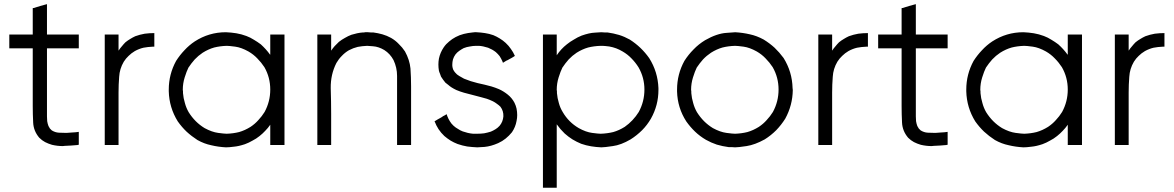

<svg xmlns="http://www.w3.org/2000/svg" viewBox="-20 -669 5478 896"><path d="M199.2 -507.8Q213.9 -507.8 229.5 -507.8Q244.1 -507.8 258.8 -507.8Q270.5 -507.8 282.2 -507.8Q293.9 -507.8 305.7 -507.8Q316.4 -507.8 327.1 -507.8Q337.9 -507.8 347.7 -507.8Q347.7 -505.9 347.7 -503.9Q347.7 -502 347.7 -500Q347.7 -494.1 347.7 -489.3Q347.7 -483.4 347.7 -477.5Q347.7 -473.6 347.7 -469.7Q347.7 -465.8 347.7 -462.9Q347.7 -458 347.7 -453.1Q347.7 -448.2 347.7 -443.4Q345.7 -443.4 344.7 -443.4Q342.8 -443.4 340.8 -443.4Q335 -443.4 330.1 -443.4Q324.2 -443.4 319.3 -443.4Q307.6 -443.4 295.9 -443.4Q284.2 -443.4 272.5 -443.4Q260.7 -443.4 249 -443.4Q238.3 -443.4 226.6 -443.4Q219.7 -443.4 212.9 -443.4Q206.1 -443.4 199.2 -443.4Q199.2 -408.2 199.2 -373Q199.2 -337.9 199.2 -302.7Q199.2 -278.3 199.2 -252.9Q199.2 -227.5 199.2 -202.1Q199.2 -182.6 199.2 -164.1Q199.2 -144.5 199.2 -126Q199.2 -114.3 200.2 -103.5Q202.1 -91.8 206.1 -81.1Q209 -75.2 212.9 -69.3Q216.8 -64.5 221.7 -60.5Q237.3 -50.8 254.9 -49.8Q272.5 -48.8 290 -48.8Q296.9 -49.8 303.7 -49.8Q310.5 -49.8 317.4 -50.8Q325.2 -50.8 333 -51.8Q339.8 -52.7 347.7 -53.7Q347.7 -50.8 347.7 -48.8Q347.7 -46.9 347.7 -44.9Q347.7 -40 347.7 -34.2Q347.7 -28.3 347.7 -23.4Q347.7 -19.5 347.7 -15.6Q347.7 -12.7 347.7 -8.8Q347.7 -4.9 347.7 -1Q347.7 2.9 347.7 6.8Q346.7 6.8 344.7 6.8Q342.8 6.8 341.8 7.8Q311.5 10.7 282.2 11.7Q277.3 12.7 273.4 12.7Q248 12.7 222.7 6.8Q206.1 2 190.4 -5.9Q175.8 -13.7 163.1 -26.4Q136.7 -57.6 134.8 -96.7Q132.8 -135.7 132.8 -173.8Q132.8 -201.2 132.8 -228.5Q132.8 -255.9 132.8 -283.2Q132.8 -308.6 132.8 -335Q132.8 -360.4 132.8 -386.7Q132.8 -400.4 132.8 -415Q132.8 -429.7 132.8 -443.4Q122.1 -443.4 111.3 -443.4Q101.6 -443.4 90.8 -443.4Q82 -443.4 73.2 -443.4Q64.5 -443.4 56.6 -443.4Q47.9 -443.4 40 -443.4Q31.2 -443.4 23.4 -443.4Q23.4 -445.3 23.4 -447.3Q23.4 -449.2 23.4 -451.2Q23.4 -457 23.4 -461.9Q23.4 -467.8 23.4 -473.6Q23.4 -477.5 23.4 -480.5Q23.4 -484.4 23.4 -488.3Q23.4 -493.2 23.4 -498Q23.4 -502.9 23.4 -507.8Q24.4 -507.8 26.4 -507.8Q28.3 -507.8 30.3 -507.8Q43 -507.8 55.7 -507.8Q68.4 -507.8 80.1 -507.8Q88.9 -507.8 97.7 -507.8Q106.4 -507.8 115.2 -507.8Q119.1 -507.8 124 -507.8Q128.9 -507.8 132.8 -507.8Q132.8 -519.5 132.8 -532.2Q132.8 -544.9 132.8 -556.6Q132.8 -566.4 132.8 -576.2Q132.8 -585.9 132.8 -595.7Q132.8 -604.5 132.8 -613.3Q132.8 -622.1 132.8 -630.9Q134.8 -630.9 135.7 -631.8Q136.7 -631.8 138.7 -631.8Q144.5 -633.8 150.4 -635.7Q156.2 -637.7 161.1 -638.7Q166 -640.6 169.9 -641.6Q173.8 -642.6 177.7 -643.6Q182.6 -645.5 187.5 -646.5Q193.4 -648.4 198.2 -649.4Q198.2 -649.4 198.2 -649.4Q199.2 -649.4 199.2 -649.4Q199.2 -646.5 199.2 -644.5Q199.2 -642.6 199.2 -639.6Q199.2 -624 199.2 -608.4Q199.2 -591.8 199.2 -576.2Q199.2 -565.4 199.2 -554.7Q199.2 -543.9 199.2 -532.2Q199.2 -529.3 199.2 -525.4Q199.2 -521.5 199.2 -518.6Q199.2 -515.6 199.2 -512.7Q199.2 -509.8 199.2 -507.8Z M533.2 -432.6Q540 -443.4 548.8 -453.1Q556.6 -462.9 565.4 -471.7Q576.2 -480.5 587.9 -487.3Q598.6 -494.1 611.3 -500Q632.8 -507.8 655.3 -511.7Q677.7 -514.6 700.2 -514.6Q700.2 -512.7 700.2 -510.7Q700.2 -508.8 700.2 -506.8Q700.2 -501 700.2 -495.1Q700.2 -489.3 700.2 -483.4Q700.2 -480.5 700.2 -476.6Q700.2 -472.7 700.2 -468.8Q700.2 -463.9 700.2 -460Q700.2 -456.1 700.2 -451.2Q698.2 -451.2 697.3 -451.2Q695.3 -451.2 693.4 -451.2Q669.9 -450.2 649.4 -446.3Q628.9 -441.4 609.4 -430.7Q592.8 -420.9 580.1 -408.2Q567.4 -396.5 557.6 -380.9Q538.1 -347.7 536.1 -310.5Q533.2 -274.4 533.2 -237.3Q533.2 -213.9 533.2 -190.4Q533.2 -167 533.2 -143.6Q533.2 -122.1 533.2 -99.6Q533.2 -77.1 533.2 -55.7Q533.2 -40 533.2 -23.4Q533.2 -7.8 533.2 7.8Q531.2 7.8 530.3 7.8Q528.3 7.8 526.4 7.8Q520.5 7.8 514.6 7.8Q508.8 7.8 502.9 7.8Q499 7.8 495.1 7.8Q491.2 7.8 487.3 7.8Q483.4 7.8 478.5 7.8Q473.6 7.8 468.8 7.8Q468.8 5.9 468.8 3.9Q468.8 2 468.8 0Q468.8 -56.6 468.8 -113.3Q468.8 -170.9 468.8 -227.5Q468.8 -266.6 468.8 -305.7Q468.8 -344.7 468.8 -383.8Q468.8 -414.1 468.8 -445.3Q468.8 -476.6 468.8 -507.8Q470.7 -507.8 472.7 -507.8Q474.6 -507.8 476.6 -507.8Q481.4 -507.8 487.3 -507.8Q493.2 -507.8 499 -507.8Q502.9 -507.8 506.8 -507.8Q510.7 -507.8 514.6 -507.8Q519.5 -507.8 524.4 -507.8Q529.3 -507.8 533.2 -507.8Q533.2 -505.9 533.2 -503.9Q533.2 -502 533.2 -500Q533.2 -489.3 533.2 -477.5Q533.2 -466.8 533.2 -455.1Q533.2 -450.2 533.2 -445.3Q533.2 -440.4 533.2 -434.6Q533.2 -434.6 533.2 -433.6Q533.2 -433.6 533.2 -432.6Z M1241.2 -413.1Q1241.2 -419.9 1241.2 -427.7Q1241.2 -434.6 1241.2 -441.4Q1241.2 -450.2 1241.2 -460Q1241.2 -468.8 1241.2 -477.5Q1241.2 -485.4 1241.2 -492.2Q1241.2 -500 1241.2 -507.8Q1243.2 -507.8 1245.1 -507.8Q1247.1 -507.8 1249 -507.8Q1251 -507.8 1252.9 -507.8Q1253.9 -507.8 1255.9 -507.8Q1259.8 -507.8 1263.7 -507.8Q1267.6 -507.8 1272.5 -507.8Q1276.4 -507.8 1280.3 -507.8Q1284.2 -507.8 1288.1 -507.8Q1293 -507.8 1297.9 -507.8Q1302.7 -507.8 1307.6 -507.8Q1307.6 -505.9 1307.6 -503.9Q1307.6 -502 1307.6 -500Q1307.6 -443.4 1307.6 -386.7Q1307.6 -329.1 1307.6 -272.5Q1307.6 -233.4 1307.6 -194.3Q1307.6 -155.3 1307.6 -116.2Q1307.6 -85.9 1307.6 -54.7Q1307.6 -23.4 1307.6 7.8Q1305.7 7.8 1303.7 7.8Q1301.8 7.8 1299.8 7.8Q1293.9 7.8 1288.1 7.8Q1282.2 7.8 1276.4 7.8Q1272.5 7.8 1268.6 7.8Q1264.6 7.8 1260.7 7.8Q1255.9 7.8 1251 7.8Q1246.1 7.8 1241.2 7.8Q1241.2 5.9 1241.2 3.9Q1241.2 2 1241.2 0Q1241.2 -12.7 1241.2 -25.4Q1241.2 -38.1 1241.2 -51.8Q1241.2 -60.5 1241.2 -69.3Q1241.2 -78.1 1241.2 -86.9Q1230.5 -71.3 1217.8 -58.6Q1206.1 -45.9 1191.4 -34.2Q1175.8 -21.5 1158.2 -12.7Q1141.6 -2.9 1123 3.9Q1093.8 13.7 1071.3 15.6Q1048.8 18.6 1034.2 18.6Q998 16.6 965.8 8.8Q932.6 2 901.4 -15.6Q874 -33.2 850.6 -54.7Q828.1 -76.2 809.6 -102.5Q769.5 -167 767.6 -243.2Q767.6 -247.1 767.6 -251Q767.6 -322.3 801.8 -384.8Q819.3 -412.1 840.8 -434.6Q862.3 -458 888.7 -475.6Q921.9 -497.1 958 -507.8Q994.1 -518.6 1034.2 -518.6Q1058.6 -517.6 1083 -513.7Q1106.4 -509.8 1129.9 -501Q1148.4 -494.1 1165 -483.4Q1181.6 -473.6 1197.3 -461.9Q1209 -451.2 1219.7 -439.5Q1230.5 -427.7 1240.2 -414.1Q1241.2 -414.1 1241.2 -414.1Q1241.2 -413.1 1241.2 -413.1ZM833 -250Q833 -246.1 834 -242.2Q834 -238.3 834 -234.4Q835.9 -210.9 842.8 -188.5Q848.6 -166 860.4 -145.5Q875 -122.1 893.6 -103.5Q912.1 -85 934.6 -71.3Q968.8 -52.7 998 -48.8Q1027.3 -44.9 1038.1 -44.9Q1068.4 -45.9 1095.7 -52.7Q1123 -60.5 1149.4 -77.1Q1169.9 -90.8 1185.5 -108.4Q1202.1 -126 1214.8 -146.5Q1241.2 -195.3 1241.2 -251Q1241.2 -307.6 1213.9 -355.5Q1199.2 -377.9 1180.7 -396.5Q1163.1 -415 1139.6 -428.7Q1106.4 -447.3 1078.1 -451.2Q1048.8 -455.1 1038.1 -455.1Q1006.8 -454.1 979.5 -447.3Q952.1 -439.5 925.8 -422.9Q905.3 -409.2 888.7 -391.6Q873 -374 859.4 -353.5Q850.6 -335.9 841.8 -307.6Q833 -279.3 833 -250Z M1525.4 -432.6Q1533.2 -444.3 1542 -454.1Q1551.8 -463.9 1561.5 -473.6Q1575.2 -484.4 1589.8 -492.2Q1604.5 -501 1620.1 -506.8Q1633.8 -510.7 1646.5 -513.7Q1660.2 -516.6 1673.8 -517.6Q1676.8 -517.6 1678.7 -517.6Q1681.6 -518.6 1684.6 -518.6Q1685.5 -518.6 1689.5 -518.6Q1694.3 -518.6 1697.3 -518.6Q1703.1 -518.6 1710 -517.6Q1715.8 -517.6 1721.7 -517.6Q1744.1 -514.6 1764.6 -508.8Q1785.2 -502.9 1804.7 -492.2Q1825.2 -480.5 1840.8 -463.9Q1857.4 -448.2 1870.1 -428.7Q1891.6 -389.6 1895.5 -349.6Q1898.4 -308.6 1898.4 -265.6Q1898.4 -239.3 1898.4 -212.9Q1898.4 -186.5 1898.4 -161.1Q1898.4 -135.7 1898.4 -111.3Q1898.4 -86.9 1898.4 -61.5Q1898.4 -44.9 1898.4 -27.3Q1898.4 -9.8 1898.4 7.8Q1896.5 7.8 1895.5 7.8Q1893.6 7.8 1891.6 7.8Q1885.7 7.8 1879.9 7.8Q1874 7.8 1868.2 7.8Q1864.3 7.8 1860.4 7.8Q1856.4 7.8 1852.5 7.8Q1847.7 7.8 1842.8 7.8Q1837.9 7.8 1833 7.8Q1833 5.9 1833 3.9Q1833 2 1833 0Q1833 -35.2 1833 -70.3Q1833 -106.4 1833 -141.6Q1833 -166 1833 -189.5Q1833 -213.9 1833 -238.3Q1833 -276.4 1833 -314.5Q1833 -353.5 1816.4 -388.7Q1808.6 -403.3 1797.9 -415Q1787.1 -426.8 1773.4 -435.5Q1747.1 -451.2 1720.7 -453.1Q1695.3 -455.1 1693.4 -455.1Q1669.9 -454.1 1649.4 -450.2Q1628.9 -445.3 1608.4 -434.6Q1589.8 -423.8 1575.2 -408.2Q1560.5 -393.6 1549.8 -375Q1522.5 -321.3 1523.4 -257.8Q1525.4 -194.3 1525.4 -136.7Q1525.4 -115.2 1525.4 -94.7Q1525.4 -73.2 1525.4 -52.7Q1525.4 -37.1 1525.4 -22.5Q1525.4 -7.8 1525.4 7.8Q1523.4 7.8 1522.5 7.8Q1520.5 7.8 1518.6 7.8Q1512.7 7.8 1506.8 7.8Q1501 7.8 1495.1 7.8Q1491.2 7.8 1487.3 7.8Q1483.4 7.8 1479.5 7.8Q1475.6 7.8 1470.7 7.8Q1465.8 7.8 1460.9 7.8Q1460.9 5.9 1460.9 3.9Q1460.9 2 1460.9 0Q1460.9 -56.6 1460.9 -113.3Q1460.9 -170.9 1460.9 -227.5Q1460.9 -266.6 1460.9 -305.7Q1460.9 -344.7 1460.9 -383.8Q1460.9 -414.1 1460.9 -445.3Q1460.9 -476.6 1460.9 -507.8Q1462.9 -507.8 1464.8 -507.8Q1466.8 -507.8 1468.8 -507.8Q1473.6 -507.8 1479.5 -507.8Q1485.4 -507.8 1491.2 -507.8Q1495.1 -507.8 1499 -507.8Q1502.9 -507.8 1506.8 -507.8Q1511.7 -507.8 1516.6 -507.8Q1521.5 -507.8 1525.4 -507.8Q1525.4 -505.9 1525.4 -503.9Q1525.4 -502 1525.4 -500Q1525.4 -489.3 1525.4 -478.5Q1525.4 -467.8 1525.4 -457Q1525.4 -452.1 1525.4 -447.3Q1525.4 -442.4 1525.4 -437.5Q1525.4 -435.5 1525.4 -434.6Q1525.4 -433.6 1525.4 -432.6Z M2203.1 -518.6Q2223.6 -517.6 2243.2 -514.6Q2262.7 -511.7 2282.2 -504.9Q2298.8 -498 2312.5 -489.3Q2327.1 -480.5 2339.8 -468.8Q2354.5 -455.1 2364.3 -440.4Q2375 -425.8 2382.8 -408.2Q2380.9 -407.2 2379.9 -406.2Q2377.9 -405.3 2377 -404.3Q2372.1 -401.4 2367.2 -398.4Q2361.3 -395.5 2356.4 -392.6Q2353.5 -390.6 2349.6 -388.7Q2346.7 -386.7 2342.8 -385.7Q2338.9 -382.8 2335 -380.9Q2331.1 -378.9 2327.1 -376Q2327.1 -376 2327.1 -376Q2326.2 -378.9 2324.2 -383.8Q2318.4 -396.5 2311.5 -407.2Q2303.7 -417 2293.9 -425.8Q2285.2 -432.6 2276.4 -437.5Q2267.6 -442.4 2257.8 -446.3Q2233.4 -454.1 2214.8 -455.1Q2196.3 -455.1 2203.1 -455.1Q2187.5 -455.1 2172.9 -452.1Q2158.2 -450.2 2143.6 -444.3Q2132.8 -438.5 2123 -431.6Q2113.3 -424.8 2105.5 -415Q2097.7 -404.3 2093.8 -391.6Q2090.8 -378.9 2090.8 -369.1Q2090.8 -367.2 2090.8 -365.2Q2090.8 -363.3 2090.8 -361.3Q2091.8 -352.5 2094.7 -344.7Q2098.6 -336.9 2103.5 -331.1Q2112.3 -320.3 2123 -314.5Q2133.8 -307.6 2145.5 -301.8Q2175.8 -289.1 2209 -281.2Q2241.2 -274.4 2273.4 -265.6Q2282.2 -262.7 2291 -259.8Q2299.8 -256.8 2308.6 -252.9Q2330.1 -243.2 2349.6 -227.5Q2369.1 -211.9 2380.9 -189.5Q2383.8 -182.6 2386.7 -175.8Q2388.7 -168.9 2390.6 -162.1Q2393.6 -146.5 2393.6 -131.8Q2393.6 -118.2 2390.6 -104.5Q2385.7 -76.2 2369.1 -51.8Q2355.5 -35.2 2339.8 -22.5Q2324.2 -9.8 2304.7 -1Q2271.5 13.7 2241.2 16.6Q2210.9 18.6 2207 18.6Q2183.6 17.6 2160.2 14.6Q2137.7 10.7 2115.2 2.9Q2097.7 -3.9 2083 -12.7Q2067.4 -22.5 2053.7 -34.2Q2038.1 -48.8 2026.4 -66.4Q2015.6 -83 2007.8 -103.5Q2008.8 -104.5 2010.7 -104.5Q2011.7 -105.5 2013.7 -106.4Q2018.6 -109.4 2023.4 -112.3Q2029.3 -115.2 2034.2 -118.2Q2037.1 -120.1 2041 -122.1Q2043.9 -125 2047.9 -127Q2051.8 -128.9 2055.7 -130.9Q2059.6 -133.8 2063.5 -135.7Q2064.5 -135.7 2064.5 -135.7Q2065.4 -132.8 2067.4 -127Q2072.3 -114.3 2079.1 -103.5Q2085.9 -91.8 2096.7 -82Q2106.4 -73.2 2117.2 -67.4Q2127 -60.5 2139.6 -55.7Q2151.4 -51.8 2163.1 -48.8Q2175.8 -45.9 2187.5 -44.9Q2190.4 -44.9 2192.4 -44.9Q2194.3 -44.9 2197.3 -44.9Q2198.2 -44.9 2202.1 -44.9Q2206.1 -44.9 2207 -44.9Q2223.6 -44.9 2239.3 -46.9Q2254.9 -49.8 2270.5 -54.7Q2282.2 -59.6 2293 -66.4Q2302.7 -72.3 2311.5 -82Q2327.1 -100.6 2329.1 -126Q2330.1 -151.4 2315.4 -170.9Q2307.6 -178.7 2298.8 -184.6Q2290 -191.4 2280.3 -196.3Q2263.7 -204.1 2252 -208Q2240.2 -211.9 2227.5 -214.8Q2207 -219.7 2186.5 -225.6Q2166 -230.5 2145.5 -236.3Q2136.7 -239.3 2127 -242.2Q2118.2 -245.1 2109.4 -249Q2085 -260.7 2072.3 -272.5Q2059.6 -283.2 2058.6 -283.2Q2052.7 -290 2047.9 -296.9Q2043 -303.7 2038.1 -311.5Q2035.2 -318.4 2033.2 -325.2Q2030.3 -331.1 2028.3 -338.9Q2023.4 -368.2 2028.3 -395.5Q2034.2 -423.8 2050.8 -448.2Q2061.5 -463.9 2076.2 -475.6Q2089.8 -487.3 2106.4 -496.1Q2125 -505.9 2144.5 -510.7Q2164.1 -515.6 2185.5 -517.6Q2188.5 -517.6 2195.3 -518.6Q2203.1 -518.6 2203.1 -518.6Z M2578.1 -411.1Q2587.9 -425.8 2599.6 -438.5Q2611.3 -451.2 2625 -461.9Q2640.6 -474.6 2658.2 -484.4Q2674.8 -495.1 2694.3 -502.9Q2730.5 -515.6 2754.9 -516.6Q2778.3 -518.6 2786.1 -518.6Q2793 -518.6 2800.8 -517.6Q2807.6 -517.6 2814.5 -517.6Q2842.8 -513.7 2869.1 -505.9Q2894.5 -498 2918.9 -484.4Q2946.3 -466.8 2968.8 -445.3Q2991.2 -423.8 3009.8 -397.5Q3049.8 -334 3052.7 -257.8Q3052.7 -253.9 3052.7 -249Q3052.7 -177.7 3017.6 -115.2Q3000 -85 2976.6 -61.5Q2952.1 -37.1 2922.9 -18.6Q2877.9 7.8 2839.8 12.7Q2800.8 18.6 2786.1 18.6Q2761.7 17.6 2738.3 13.7Q2714.8 9.8 2692.4 2Q2670.9 -6.8 2651.4 -18.6Q2632.8 -30.3 2615.2 -45.9Q2605.5 -55.7 2595.7 -66.4Q2586.9 -77.1 2578.1 -88.9Q2578.1 -57.6 2578.1 -26.4Q2578.1 4.9 2578.1 36.1Q2578.1 61.5 2578.1 86.9Q2578.1 112.3 2578.1 136.7Q2578.1 154.3 2578.1 171.9Q2578.1 189.5 2578.1 207Q2576.2 207 2575.2 207Q2573.2 207 2571.3 207Q2565.4 207 2559.6 207Q2553.7 207 2547.9 207Q2543.9 207 2540 207Q2536.1 207 2532.2 207Q2528.3 207 2523.4 207Q2518.6 207 2513.7 207Q2513.7 206.1 2513.7 204.1Q2513.7 202.1 2513.7 200.2Q2513.7 120.1 2513.7 41Q2513.7 -39.1 2513.7 -118.2Q2513.7 -172.9 2513.7 -227.5Q2513.7 -282.2 2513.7 -336.9Q2513.7 -378.9 2513.7 -421.9Q2513.7 -464.8 2513.7 -507.8Q2515.6 -507.8 2517.6 -507.8Q2519.5 -507.8 2521.5 -507.8Q2526.4 -507.8 2532.2 -507.8Q2538.1 -507.8 2543.9 -507.8Q2547.9 -507.8 2551.8 -507.8Q2555.7 -507.8 2559.6 -507.8Q2564.5 -507.8 2569.3 -507.8Q2574.2 -507.8 2578.1 -507.8Q2578.1 -505.9 2578.1 -503.9Q2578.1 -502 2578.1 -500Q2578.1 -486.3 2578.1 -473.6Q2578.1 -460 2578.1 -447.3Q2578.1 -441.4 2578.1 -435.5Q2578.1 -428.7 2578.1 -422.9Q2578.1 -419.9 2578.1 -417Q2578.1 -414.1 2578.1 -411.1ZM2578.1 -250Q2579.1 -246.1 2579.1 -242.2Q2579.1 -238.3 2579.1 -234.4Q2581.1 -210.9 2587.9 -188.5Q2593.8 -166 2606.4 -145.5Q2620.1 -122.1 2638.7 -103.5Q2657.2 -85 2680.7 -71.3Q2713.9 -52.7 2743.2 -48.8Q2772.5 -44.9 2783.2 -44.9Q2813.5 -45.9 2841.8 -52.7Q2869.1 -60.5 2895.5 -77.1Q2915 -90.8 2931.6 -108.4Q2948.2 -126 2960.9 -146.5Q2987.3 -195.3 2987.3 -251Q2987.3 -306.6 2960 -354.5Q2945.3 -377.9 2926.8 -396.5Q2909.2 -415 2885.7 -428.7Q2871.1 -437.5 2855.5 -443.4Q2839.8 -449.2 2823.2 -452.1Q2819.3 -452.1 2814.5 -453.1Q2808.6 -454.1 2805.7 -454.1Q2799.8 -455.1 2792 -455.1Q2784.2 -455.1 2783.2 -455.1Q2752 -454.1 2724.6 -447.3Q2697.3 -439.5 2670.9 -422.9Q2650.4 -409.2 2633.8 -391.6Q2618.2 -374 2604.5 -353.5Q2595.7 -335.9 2586.9 -307.6Q2578.1 -279.3 2578.1 -250Z M3410.2 18.6Q3402.3 18.6 3395.5 17.6Q3387.7 17.6 3380.9 17.6Q3351.6 13.7 3325.2 5.9Q3298.8 -2.9 3274.4 -16.6Q3246.1 -33.2 3223.6 -54.7Q3201.2 -76.2 3182.6 -102.5Q3141.6 -166 3139.6 -242.2Q3139.6 -246.1 3139.6 -251Q3139.6 -322.3 3173.8 -384.8Q3192.4 -414.1 3216.8 -438.5Q3240.2 -462.9 3270.5 -481.4Q3325.2 -512.7 3370.1 -515.6Q3414.1 -518.6 3410.2 -518.6Q3446.3 -516.6 3479.5 -508.8Q3511.7 -502 3543.9 -484.4Q3572.3 -466.8 3594.7 -446.3Q3617.2 -424.8 3636.7 -398.4Q3676.8 -334 3678.7 -257.8Q3679.7 -252.9 3679.7 -249Q3678.7 -177.7 3644.5 -115.2Q3626 -85.9 3602.5 -61.5Q3578.1 -37.1 3548.8 -18.6Q3502.9 6.8 3463.9 12.7Q3424.8 18.6 3410.2 18.6ZM3205.1 -250Q3205.1 -246.1 3206.1 -242.2Q3206.1 -238.3 3206.1 -234.4Q3208 -210.9 3214.8 -188.5Q3220.7 -166 3232.4 -145.5Q3247.1 -122.1 3265.6 -103.5Q3284.2 -85 3306.6 -71.3Q3340.8 -52.7 3370.1 -48.8Q3399.4 -44.9 3410.2 -44.9Q3440.4 -45.9 3467.8 -52.7Q3495.1 -60.5 3521.5 -77.1Q3542 -90.8 3557.6 -108.4Q3574.2 -126 3586.9 -146.5Q3613.3 -195.3 3613.3 -251Q3613.3 -307.6 3585.9 -355.5Q3571.3 -377.9 3552.7 -396.5Q3535.2 -415 3511.7 -428.7Q3478.5 -447.3 3450.2 -451.2Q3420.9 -455.1 3410.2 -455.1Q3378.9 -454.1 3351.6 -447.3Q3324.2 -439.5 3297.9 -422.9Q3277.3 -409.2 3260.7 -391.6Q3245.1 -374 3231.4 -353.5Q3222.7 -335.9 3213.9 -307.6Q3205.1 -279.3 3205.1 -250Z M3863.3 -432.6Q3870.1 -443.4 3878.9 -453.1Q3886.7 -462.9 3895.5 -471.7Q3906.2 -480.5 3918 -487.3Q3928.7 -494.1 3941.4 -500Q3962.9 -507.8 3985.4 -511.7Q4007.8 -514.6 4030.3 -514.6Q4030.3 -512.7 4030.3 -510.7Q4030.3 -508.8 4030.3 -506.8Q4030.3 -501 4030.3 -495.1Q4030.3 -489.3 4030.3 -483.4Q4030.3 -480.5 4030.3 -476.6Q4030.3 -472.7 4030.3 -468.8Q4030.3 -463.9 4030.3 -460Q4030.3 -456.1 4030.3 -451.2Q4028.3 -451.2 4027.3 -451.2Q4025.4 -451.2 4023.4 -451.2Q4000 -450.2 3979.5 -446.3Q3959 -441.4 3939.5 -430.7Q3922.9 -420.9 3910.2 -408.2Q3897.5 -396.5 3887.7 -380.9Q3868.2 -347.7 3866.2 -310.5Q3863.3 -274.4 3863.3 -237.3Q3863.3 -213.9 3863.3 -190.4Q3863.3 -167 3863.3 -143.6Q3863.3 -122.1 3863.3 -99.6Q3863.3 -77.1 3863.3 -55.7Q3863.3 -40 3863.3 -23.4Q3863.3 -7.8 3863.3 7.8Q3861.3 7.8 3860.4 7.8Q3858.4 7.8 3856.4 7.8Q3850.6 7.8 3844.7 7.8Q3838.9 7.8 3833 7.8Q3829.1 7.8 3825.2 7.8Q3821.3 7.8 3817.4 7.8Q3813.5 7.8 3808.6 7.8Q3803.7 7.8 3798.8 7.8Q3798.8 5.9 3798.8 3.9Q3798.8 2 3798.8 0Q3798.8 -56.6 3798.8 -113.3Q3798.8 -170.9 3798.8 -227.5Q3798.8 -266.6 3798.8 -305.7Q3798.8 -344.7 3798.8 -383.8Q3798.8 -414.1 3798.8 -445.3Q3798.8 -476.6 3798.8 -507.8Q3800.8 -507.8 3802.7 -507.8Q3804.7 -507.8 3806.6 -507.8Q3811.5 -507.8 3817.4 -507.8Q3823.2 -507.8 3829.1 -507.8Q3833 -507.8 3836.9 -507.8Q3840.8 -507.8 3844.7 -507.8Q3849.6 -507.8 3854.5 -507.8Q3859.4 -507.8 3863.3 -507.8Q3863.3 -505.9 3863.3 -503.9Q3863.3 -502 3863.3 -500Q3863.3 -489.3 3863.3 -477.5Q3863.3 -466.8 3863.3 -455.1Q3863.3 -450.2 3863.3 -445.3Q3863.3 -440.4 3863.3 -434.6Q3863.3 -434.6 3863.3 -433.6Q3863.3 -433.6 3863.3 -432.6Z M4253.9 -507.8Q4268.6 -507.8 4284.2 -507.8Q4298.8 -507.8 4313.5 -507.8Q4325.2 -507.8 4336.9 -507.8Q4348.6 -507.8 4360.4 -507.8Q4371.1 -507.8 4381.8 -507.8Q4392.6 -507.8 4402.3 -507.8Q4402.3 -505.9 4402.3 -503.9Q4402.3 -502 4402.3 -500Q4402.3 -494.1 4402.3 -489.3Q4402.3 -483.4 4402.3 -477.5Q4402.3 -473.6 4402.3 -469.7Q4402.3 -465.8 4402.3 -462.9Q4402.3 -458 4402.3 -453.1Q4402.3 -448.2 4402.3 -443.4Q4400.4 -443.4 4399.4 -443.4Q4397.5 -443.4 4395.5 -443.4Q4389.6 -443.4 4384.8 -443.4Q4378.9 -443.4 4374 -443.4Q4362.3 -443.4 4350.6 -443.4Q4338.9 -443.4 4327.1 -443.4Q4315.4 -443.4 4303.7 -443.4Q4293 -443.4 4281.2 -443.4Q4274.4 -443.4 4267.6 -443.4Q4260.7 -443.4 4253.9 -443.4Q4253.9 -408.2 4253.9 -373Q4253.9 -337.9 4253.9 -302.7Q4253.9 -278.3 4253.9 -252.9Q4253.9 -227.5 4253.9 -202.1Q4253.9 -182.6 4253.9 -164.1Q4253.9 -144.5 4253.9 -126Q4253.9 -114.3 4254.9 -103.5Q4256.8 -91.8 4260.7 -81.1Q4263.7 -75.2 4267.6 -69.3Q4271.5 -64.5 4276.4 -60.5Q4292 -50.8 4309.6 -49.8Q4327.1 -48.8 4344.7 -48.8Q4351.6 -49.8 4358.4 -49.8Q4365.2 -49.8 4372.1 -50.8Q4379.9 -50.8 4387.7 -51.8Q4394.5 -52.7 4402.3 -53.7Q4402.3 -50.8 4402.3 -48.8Q4402.3 -46.9 4402.3 -44.9Q4402.3 -40 4402.3 -34.2Q4402.3 -28.3 4402.3 -23.4Q4402.3 -19.5 4402.3 -15.6Q4402.3 -12.7 4402.3 -8.8Q4402.3 -4.9 4402.3 -1Q4402.3 2.9 4402.3 6.8Q4401.4 6.8 4399.4 6.8Q4397.5 6.8 4396.5 7.8Q4366.2 10.7 4336.9 11.7Q4332 12.7 4328.1 12.7Q4302.7 12.7 4277.3 6.8Q4260.7 2 4245.1 -5.9Q4230.5 -13.7 4217.8 -26.4Q4191.4 -57.6 4189.5 -96.7Q4187.5 -135.7 4187.5 -173.8Q4187.5 -201.2 4187.5 -228.5Q4187.5 -255.9 4187.5 -283.2Q4187.5 -308.6 4187.5 -335Q4187.5 -360.4 4187.5 -386.7Q4187.5 -400.4 4187.5 -415Q4187.5 -429.7 4187.5 -443.4Q4176.8 -443.4 4166 -443.4Q4156.2 -443.4 4145.5 -443.4Q4136.7 -443.4 4127.9 -443.4Q4119.1 -443.4 4111.3 -443.4Q4102.5 -443.4 4094.7 -443.4Q4085.9 -443.4 4078.1 -443.4Q4078.1 -445.3 4078.1 -447.3Q4078.1 -449.2 4078.1 -451.2Q4078.1 -457 4078.1 -461.9Q4078.1 -467.8 4078.1 -473.6Q4078.1 -477.5 4078.1 -480.5Q4078.1 -484.4 4078.1 -488.3Q4078.1 -493.2 4078.1 -498Q4078.1 -502.9 4078.1 -507.8Q4079.1 -507.8 4081.1 -507.8Q4083 -507.8 4085 -507.8Q4097.7 -507.8 4110.4 -507.8Q4123 -507.8 4134.8 -507.8Q4143.6 -507.8 4152.3 -507.8Q4161.1 -507.8 4169.9 -507.8Q4173.8 -507.8 4178.7 -507.8Q4183.6 -507.8 4187.5 -507.8Q4187.5 -519.5 4187.5 -532.2Q4187.5 -544.9 4187.5 -556.6Q4187.5 -566.4 4187.5 -576.2Q4187.5 -585.9 4187.5 -595.7Q4187.5 -604.5 4187.5 -613.3Q4187.5 -622.1 4187.5 -630.9Q4189.5 -630.9 4190.4 -631.8Q4191.4 -631.8 4193.4 -631.8Q4199.2 -633.8 4205.1 -635.7Q4210.9 -637.7 4215.8 -638.7Q4220.7 -640.6 4224.6 -641.6Q4228.5 -642.6 4232.4 -643.6Q4237.3 -645.5 4242.2 -646.5Q4248 -648.4 4252.9 -649.4Q4252.9 -649.4 4252.9 -649.4Q4253.9 -649.4 4253.9 -649.4Q4253.9 -646.5 4253.9 -644.5Q4253.9 -642.6 4253.9 -639.6Q4253.9 -624 4253.9 -608.4Q4253.9 -591.8 4253.9 -576.2Q4253.9 -565.4 4253.9 -554.7Q4253.9 -543.9 4253.9 -532.2Q4253.9 -529.3 4253.9 -525.4Q4253.9 -521.5 4253.9 -518.6Q4253.9 -515.6 4253.9 -512.7Q4253.9 -509.8 4253.9 -507.8Z M4962.9 -413.1Q4962.9 -419.9 4962.9 -427.7Q4962.9 -434.6 4962.9 -441.4Q4962.9 -450.2 4962.9 -460Q4962.9 -468.8 4962.9 -477.5Q4962.9 -485.4 4962.9 -492.2Q4962.9 -500 4962.9 -507.8Q4964.8 -507.8 4966.8 -507.8Q4968.8 -507.8 4970.7 -507.8Q4972.7 -507.8 4974.6 -507.8Q4975.6 -507.8 4977.5 -507.8Q4981.4 -507.8 4985.4 -507.8Q4989.3 -507.8 4994.1 -507.8Q4998 -507.8 5002 -507.8Q5005.9 -507.8 5009.8 -507.8Q5014.6 -507.8 5019.5 -507.8Q5024.4 -507.8 5029.3 -507.8Q5029.3 -505.9 5029.3 -503.9Q5029.3 -502 5029.3 -500Q5029.3 -443.4 5029.3 -386.7Q5029.3 -329.1 5029.3 -272.5Q5029.3 -233.4 5029.3 -194.3Q5029.3 -155.3 5029.3 -116.2Q5029.3 -85.9 5029.3 -54.7Q5029.3 -23.4 5029.3 7.8Q5027.3 7.8 5025.4 7.8Q5023.4 7.8 5021.5 7.8Q5015.6 7.8 5009.8 7.8Q5003.9 7.8 4998 7.8Q4994.1 7.8 4990.2 7.8Q4986.3 7.8 4982.4 7.8Q4977.5 7.8 4972.7 7.8Q4967.8 7.8 4962.9 7.8Q4962.9 5.9 4962.9 3.9Q4962.9 2 4962.9 0Q4962.9 -12.7 4962.9 -25.4Q4962.9 -38.1 4962.9 -51.8Q4962.9 -60.5 4962.9 -69.3Q4962.9 -78.1 4962.9 -86.9Q4952.1 -71.3 4939.5 -58.6Q4927.7 -45.9 4913.1 -34.2Q4897.5 -21.5 4879.9 -12.7Q4863.3 -2.9 4844.7 3.9Q4815.4 13.7 4793 15.6Q4770.5 18.6 4755.9 18.6Q4719.7 16.6 4687.5 8.8Q4654.3 2 4623 -15.6Q4595.7 -33.2 4572.3 -54.7Q4549.8 -76.2 4531.2 -102.5Q4491.2 -167 4489.3 -243.2Q4489.3 -247.1 4489.3 -251Q4489.3 -322.3 4523.4 -384.8Q4541 -412.1 4562.5 -434.6Q4584 -458 4610.4 -475.6Q4643.6 -497.1 4679.7 -507.8Q4715.8 -518.6 4755.9 -518.6Q4780.3 -517.6 4804.7 -513.7Q4828.1 -509.8 4851.6 -501Q4870.1 -494.1 4886.7 -483.4Q4903.3 -473.6 4918.9 -461.9Q4930.7 -451.2 4941.4 -439.5Q4952.1 -427.7 4961.9 -414.1Q4962.9 -414.1 4962.9 -414.1Q4962.9 -413.1 4962.9 -413.1ZM4554.7 -250Q4554.7 -246.1 4555.7 -242.2Q4555.7 -238.3 4555.7 -234.4Q4557.6 -210.9 4564.5 -188.5Q4570.3 -166 4582 -145.5Q4596.7 -122.1 4615.2 -103.5Q4633.8 -85 4656.2 -71.3Q4690.4 -52.7 4719.7 -48.8Q4749 -44.9 4759.8 -44.9Q4790 -45.9 4817.4 -52.7Q4844.7 -60.5 4871.1 -77.1Q4891.6 -90.8 4907.2 -108.4Q4923.8 -126 4936.5 -146.5Q4962.9 -195.3 4962.9 -251Q4962.9 -307.6 4935.5 -355.5Q4920.9 -377.9 4902.3 -396.5Q4884.8 -415 4861.3 -428.7Q4828.1 -447.3 4799.8 -451.2Q4770.5 -455.1 4759.8 -455.1Q4728.5 -454.1 4701.2 -447.3Q4673.8 -439.5 4647.5 -422.9Q4627 -409.2 4610.4 -391.6Q4594.7 -374 4581.1 -353.5Q4572.3 -335.9 4563.5 -307.6Q4554.7 -279.3 4554.7 -250Z M5247.1 -432.6Q5253.9 -443.4 5262.7 -453.1Q5270.5 -462.9 5279.3 -471.7Q5290 -480.5 5301.8 -487.3Q5312.5 -494.1 5325.2 -500Q5346.7 -507.8 5369.1 -511.7Q5391.6 -514.6 5414.1 -514.6Q5414.1 -512.7 5414.1 -510.7Q5414.1 -508.8 5414.1 -506.8Q5414.1 -501 5414.1 -495.1Q5414.1 -489.3 5414.1 -483.4Q5414.1 -480.5 5414.1 -476.6Q5414.1 -472.7 5414.1 -468.8Q5414.1 -463.9 5414.1 -460Q5414.1 -456.1 5414.1 -451.2Q5412.1 -451.2 5411.1 -451.2Q5409.2 -451.2 5407.2 -451.2Q5383.8 -450.2 5363.3 -446.3Q5342.8 -441.4 5323.2 -430.7Q5306.6 -420.9 5293.9 -408.2Q5281.2 -396.5 5271.5 -380.9Q5252 -347.7 5250 -310.5Q5247.1 -274.4 5247.1 -237.3Q5247.1 -213.9 5247.1 -190.4Q5247.1 -167 5247.1 -143.6Q5247.1 -122.1 5247.1 -99.6Q5247.1 -77.1 5247.1 -55.7Q5247.1 -40 5247.1 -23.4Q5247.1 -7.8 5247.1 7.8Q5245.1 7.8 5244.1 7.8Q5242.2 7.8 5240.2 7.8Q5234.4 7.8 5228.5 7.8Q5222.7 7.8 5216.8 7.8Q5212.9 7.8 5209 7.8Q5205.1 7.8 5201.2 7.8Q5197.3 7.8 5192.4 7.8Q5187.5 7.8 5182.6 7.8Q5182.6 5.9 5182.6 3.9Q5182.6 2 5182.6 0Q5182.6 -56.6 5182.6 -113.3Q5182.6 -170.9 5182.6 -227.5Q5182.6 -266.6 5182.6 -305.7Q5182.6 -344.7 5182.6 -383.8Q5182.6 -414.1 5182.6 -445.3Q5182.6 -476.6 5182.6 -507.8Q5184.6 -507.8 5186.5 -507.8Q5188.5 -507.8 5190.4 -507.8Q5195.3 -507.8 5201.2 -507.8Q5207 -507.8 5212.9 -507.8Q5216.8 -507.8 5220.7 -507.8Q5224.6 -507.8 5228.5 -507.8Q5233.4 -507.8 5238.3 -507.8Q5243.2 -507.8 5247.1 -507.8Q5247.1 -505.9 5247.1 -503.9Q5247.1 -502 5247.1 -500Q5247.1 -489.3 5247.1 -477.5Q5247.1 -466.8 5247.1 -455.1Q5247.1 -450.2 5247.1 -445.3Q5247.1 -440.4 5247.1 -434.6Q5247.1 -434.6 5247.1 -433.6Q5247.1 -433.6 5247.1 -432.6Z"/></svg>

Font: LeFont
Style: Light
Weight: 300
Designer: Leryon MEDIA
Version: Version 1.0